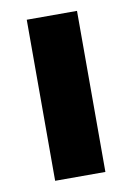

<svg xmlns="http://www.w3.org/2000/svg" viewBox="-64 -543 405 587"><g transform="rotate(-10 138.0 -250.0)"><path d="M60 0V-500H216V0Z"/></g></svg>

Font: Figtree Light ExtraBold
Style: Regular
Weight: 800
Version: Version 2.001;gftools[0.9.30]